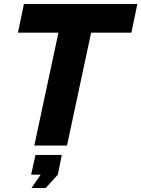

<svg xmlns="http://www.w3.org/2000/svg" viewBox="-20 -730 709 963"><path d="M273 -566H70L100 -710H669L639 -566H437L316 0H152ZM138 213 184 146H136L158 47H290L270 146L209 213Z"/></svg>

Font: Raleway-v4020 ExtraBold
Style: Italic
Weight: 800
Italic angle: -12°
Designer: Matt McInerney, Pablo Impallari, Rodrigo Fuenzalida
Foundry: Matt McInerney, Pablo Impallari, Rodrigo Fuenzalida
Version: Version 4.020;PS 004.020;hotconv 1.0.88;makeotf.lib2.5.64775